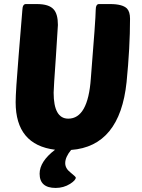

<svg xmlns="http://www.w3.org/2000/svg" viewBox="-20 -730 700 945"><path d="M330 8Q301 43 301 73Q301 99 327 119Q353 140 353 144Q353 157 325 175Q293 195 254 195Q175 195 175 125Q175 65 251 7Q57 -17 57 -227Q57 -280 72 -460L90 -680Q91 -710 107 -710H162Q221 -710 244 -684Q265 -661 265 -607L255 -449Q244 -294 244 -274Q244 -146 316 -146Q413 -146 427 -343Q451 -640 451 -679Q451 -710 467 -710H522Q583 -710 605 -688Q620 -672 620 -638Q620 -496 603 -326Q570 -10 330 8Z"/></svg>

Font: PoetsenOne
Style: Regular
Weight: 400
Designer: Rodrigo Fuenzalida, Pablo Impallari
Foundry: Pablo Impallari, Rodrigo Fuenzalida
Version: Version 1.000